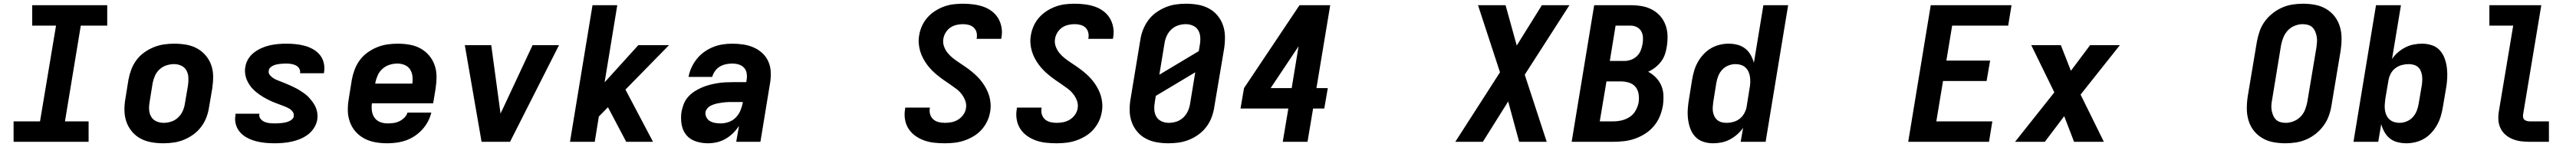

<svg xmlns="http://www.w3.org/2000/svg" viewBox="-20 -763 13840 791"><path d="M53 0V-110H195L281 -625H153V-735H556V-625H414L329 -110H456V0Z M857 8Q825 8 793.5 2.5Q762 -3 735 -17.5Q708 -32 688.5 -55.5Q669 -79 659 -108Q649 -137 648.5 -169Q648 -201 654 -234L670 -334Q675 -361 685 -388Q695 -415 712.5 -439Q730 -463 754.5 -480.5Q779 -498 806 -509Q833 -520 861 -524Q889 -528 916 -528Q949 -528 980.5 -522.5Q1012 -517 1038.5 -502.5Q1065 -488 1085 -464.5Q1105 -441 1115 -412Q1125 -383 1125 -351Q1125 -319 1120 -286L1103 -186Q1099 -159 1089 -132Q1079 -105 1061 -81Q1043 -57 1019 -39.5Q995 -22 968 -11Q941 0 913 4Q885 8 857 8ZM859 -102Q879 -102 899.5 -108.5Q920 -115 936 -130Q952 -145 961 -164.5Q970 -184 973 -204L990 -304Q993 -325 992 -346Q991 -367 981.5 -384Q972 -401 954 -409.5Q936 -418 915 -418Q895 -418 874.5 -411.5Q854 -405 837.5 -390Q821 -375 812.5 -355.5Q804 -336 800 -316L784 -216Q780 -195 781 -174Q782 -153 791.5 -136Q801 -119 819.5 -110.5Q838 -102 859 -102Z M1456 8Q1430 8 1404 5.5Q1378 3 1354 -3.5Q1330 -10 1308 -21.5Q1286 -33 1270 -51Q1254 -69 1247 -93.5Q1240 -118 1245 -144Q1245 -146 1245 -148Q1245 -150 1246 -151H1374Q1374 -151 1374 -150.5Q1374 -150 1373 -149Q1371 -135 1379.5 -124Q1388 -113 1400.5 -107.5Q1413 -102 1427.5 -100.5Q1442 -99 1456 -99Q1465 -99 1474.5 -99.5Q1484 -100 1493.5 -101Q1503 -102 1512.5 -104Q1522 -106 1531.5 -110Q1541 -114 1549 -121Q1557 -128 1558 -137Q1560 -151 1552.5 -161.5Q1545 -172 1534 -178.5Q1523 -185 1511.5 -189.5Q1500 -194 1488 -198.5Q1476 -203 1464 -207.5Q1452 -212 1440.5 -217Q1429 -222 1417.5 -228Q1406 -234 1395 -240.5Q1384 -247 1374 -254Q1364 -261 1354.5 -269Q1345 -277 1336.5 -286Q1328 -295 1321 -305.5Q1314 -316 1308.5 -327.5Q1303 -339 1300 -351Q1297 -363 1296 -376.5Q1295 -390 1298 -403Q1301 -425 1313.5 -445.5Q1326 -466 1345 -480.5Q1364 -495 1385.5 -504.5Q1407 -514 1429 -519Q1451 -524 1473.5 -526Q1496 -528 1518 -528Q1543 -528 1568 -525.5Q1593 -523 1617 -516.5Q1641 -510 1662 -498Q1683 -486 1698 -468Q1713 -450 1719 -425.5Q1725 -401 1721 -376Q1721 -374 1720.5 -372Q1720 -370 1720 -369H1592Q1592 -369 1592 -369.5Q1592 -370 1592 -371Q1594 -384 1587 -395Q1580 -406 1568.5 -411.5Q1557 -417 1544 -419Q1531 -421 1518 -421Q1509 -421 1500 -420.5Q1491 -420 1482.5 -419Q1474 -418 1465 -416Q1456 -414 1447.5 -410Q1439 -406 1432 -399.5Q1425 -393 1424 -384Q1421 -370 1429 -360Q1437 -350 1447.5 -343Q1458 -336 1470 -331.5Q1482 -327 1494 -322Q1506 -317 1517.5 -312.5Q1529 -308 1540.5 -302.5Q1552 -297 1563.5 -291.5Q1575 -286 1585.5 -279.5Q1596 -273 1606.5 -266Q1617 -259 1626.5 -251Q1636 -243 1644 -233.5Q1652 -224 1659.5 -214Q1667 -204 1672.5 -193Q1678 -182 1681.5 -169.5Q1685 -157 1685.5 -144Q1686 -131 1684 -117Q1680 -95 1666.5 -74Q1653 -53 1633.5 -38.5Q1614 -24 1592 -15Q1570 -6 1547 -1Q1524 4 1501.5 6Q1479 8 1456 8Z M2061 8Q2028 8 1996.5 2.5Q1965 -3 1937.5 -17.5Q1910 -32 1890 -55Q1870 -78 1859.5 -107Q1849 -136 1848.5 -168.5Q1848 -201 1854 -234L1870 -334Q1875 -361 1885 -388Q1895 -415 1912.5 -439Q1930 -463 1954.5 -480.5Q1979 -498 2006 -509Q2033 -520 2061 -524Q2089 -528 2116 -528Q2149 -528 2180.5 -522.5Q2212 -517 2238.5 -502.5Q2265 -488 2285 -464.5Q2305 -441 2315 -412Q2325 -383 2325 -351Q2325 -319 2320 -286L2307 -207H1978Q1975 -186 1978 -165.5Q1981 -145 1992 -129.5Q2003 -114 2021.5 -106.5Q2040 -99 2061 -99Q2077 -99 2093 -101Q2109 -103 2124 -110Q2139 -117 2151.5 -129Q2164 -141 2169 -157H2297Q2291 -132 2278.5 -108.5Q2266 -85 2248 -65.5Q2230 -46 2207.5 -31Q2185 -16 2160.5 -7.5Q2136 1 2111 4.5Q2086 8 2061 8ZM1996 -313H2195Q2198 -334 2195.5 -354Q2193 -374 2182.5 -390Q2172 -406 2153.5 -413.5Q2135 -421 2115 -421Q2094 -421 2073 -414.5Q2052 -408 2035 -393Q2018 -378 2009 -357.5Q2000 -337 1996 -317Z M2567 0 2477 -520H2619L2666 -173Q2667 -168 2667.5 -162.5Q2668 -157 2669 -151Q2671 -157 2673.5 -162.5Q2676 -168 2679 -173L2841 -520H2983L2720 0Z M3042 0 3163 -735H3296L3228 -320L3409 -520H3574L3340 -281L3488 0H3344L3246 -186L3197 -136L3175 0Z M3783 8Q3749 8 3717.5 -2.5Q3686 -13 3666.5 -37Q3647 -61 3641.5 -94Q3636 -127 3641 -161Q3645 -182 3653 -203Q3661 -224 3676 -241Q3691 -258 3710 -270.5Q3729 -283 3750 -292Q3771 -301 3792 -306.5Q3813 -312 3834.5 -315.5Q3856 -319 3877 -320Q3898 -321 3919 -321H3989L3991 -334Q3994 -352 3991 -369.5Q3988 -387 3976.5 -399Q3965 -411 3948.5 -416Q3932 -421 3914 -421Q3897 -421 3880 -417.5Q3863 -414 3847.5 -405Q3832 -396 3821 -380.5Q3810 -365 3806 -349H3679Q3683 -374 3694.5 -399Q3706 -424 3723 -445.5Q3740 -467 3763 -483.5Q3786 -500 3811 -510Q3836 -520 3862 -524Q3888 -528 3914 -528Q3944 -528 3973.5 -523.5Q4003 -519 4029 -507.5Q4055 -496 4075.5 -477Q4096 -458 4107.5 -432Q4119 -406 4120.5 -376.5Q4122 -347 4117 -317L4065 0H3935L3950 -86Q3936 -64 3917.5 -46Q3899 -28 3877 -15.5Q3855 -3 3831 2.5Q3807 8 3783 8ZM3852 -99Q3874 -99 3896 -107Q3918 -115 3934 -132Q3950 -149 3958.5 -170.5Q3967 -192 3971 -214H3919Q3909 -214 3898.5 -214Q3888 -214 3877.5 -213Q3867 -212 3857 -210.5Q3847 -209 3836.5 -207Q3826 -205 3815.5 -201.5Q3805 -198 3795.5 -193Q3786 -188 3779 -179Q3772 -170 3770 -160Q3768 -145 3775 -131.5Q3782 -118 3794.5 -111Q3807 -104 3822 -101.5Q3837 -99 3852 -99Z M5056 8Q5027 8 4999 5Q4971 2 4945.5 -7Q4920 -16 4898 -31.5Q4876 -47 4861.5 -69Q4847 -91 4842 -119Q4837 -147 4842 -175Q4842 -177 4842.5 -179.5Q4843 -182 4843 -184H4975Q4975 -183 4975 -182Q4975 -181 4975 -180Q4972 -163 4977 -147Q4982 -131 4994 -120.5Q5006 -110 5022.5 -106Q5039 -102 5056 -102Q5074 -102 5092 -105.5Q5110 -109 5126.5 -119Q5143 -129 5154.5 -145Q5166 -161 5169 -179Q5173 -201 5165.5 -221Q5158 -241 5145.5 -257Q5133 -273 5116.5 -285.5Q5100 -298 5083 -309.5Q5066 -321 5049.5 -332.5Q5033 -344 5017 -357Q5001 -370 4986.5 -384.5Q4972 -399 4960 -415.5Q4948 -432 4938.5 -450Q4929 -468 4923 -488.5Q4917 -509 4915.5 -530.5Q4914 -552 4918 -574Q4922 -599 4933 -623.5Q4944 -648 4962 -668.5Q4980 -689 5003.5 -704Q5027 -719 5052 -728Q5077 -737 5102.5 -740Q5128 -743 5153 -743Q5181 -743 5208.5 -739.5Q5236 -736 5261 -727.5Q5286 -719 5307 -703.5Q5328 -688 5341.5 -666Q5355 -644 5360 -617Q5365 -590 5360 -562Q5360 -560 5359.5 -558Q5359 -556 5358 -554H5226Q5226 -555 5226.5 -555.5Q5227 -556 5227 -557Q5230 -574 5226 -589Q5222 -604 5211 -614.5Q5200 -625 5184.5 -629Q5169 -633 5153 -633Q5136 -633 5118.5 -629Q5101 -625 5086 -615Q5071 -605 5061 -589Q5051 -573 5048 -556Q5044 -534 5051 -514Q5058 -494 5071 -478Q5084 -462 5100 -449.5Q5116 -437 5133.5 -425.5Q5151 -414 5167.5 -402.5Q5184 -391 5200 -378Q5216 -365 5230.5 -350.5Q5245 -336 5257 -319.5Q5269 -303 5278.5 -285Q5288 -267 5294 -247Q5300 -227 5301.5 -205Q5303 -183 5299 -161Q5295 -135 5283 -110Q5271 -85 5252.5 -64.5Q5234 -44 5209.5 -29.5Q5185 -15 5159.5 -6.5Q5134 2 5108 5Q5082 8 5056 8Z M5656 8Q5627 8 5599 5Q5571 2 5545.5 -7Q5520 -16 5498 -31.5Q5476 -47 5461.5 -69Q5447 -91 5442 -119Q5437 -147 5442 -175Q5442 -177 5442.5 -179.5Q5443 -182 5443 -184H5575Q5575 -183 5575 -182Q5575 -181 5575 -180Q5572 -163 5577 -147Q5582 -131 5594 -120.5Q5606 -110 5622.5 -106Q5639 -102 5656 -102Q5674 -102 5692 -105.5Q5710 -109 5726.5 -119Q5743 -129 5754.5 -145Q5766 -161 5769 -179Q5773 -201 5765.5 -221Q5758 -241 5745.5 -257Q5733 -273 5716.5 -285.5Q5700 -298 5683 -309.5Q5666 -321 5649.5 -332.5Q5633 -344 5617 -357Q5601 -370 5586.5 -384.5Q5572 -399 5560 -415.5Q5548 -432 5538.5 -450Q5529 -468 5523 -488.5Q5517 -509 5515.5 -530.5Q5514 -552 5518 -574Q5522 -599 5533 -623.5Q5544 -648 5562 -668.5Q5580 -689 5603.5 -704Q5627 -719 5652 -728Q5677 -737 5702.5 -740Q5728 -743 5753 -743Q5781 -743 5808.5 -739.5Q5836 -736 5861 -727.5Q5886 -719 5907 -703.5Q5928 -688 5941.5 -666Q5955 -644 5960 -617Q5965 -590 5960 -562Q5960 -560 5959.5 -558Q5959 -556 5958 -554H5826Q5826 -555 5826.5 -555.5Q5827 -556 5827 -557Q5830 -574 5826 -589Q5822 -604 5811 -614.5Q5800 -625 5784.5 -629Q5769 -633 5753 -633Q5736 -633 5718.5 -629Q5701 -625 5686 -615Q5671 -605 5661 -589Q5651 -573 5648 -556Q5644 -534 5651 -514Q5658 -494 5671 -478Q5684 -462 5700 -449.5Q5716 -437 5733.5 -425.5Q5751 -414 5767.5 -402.5Q5784 -391 5800 -378Q5816 -365 5830.5 -350.5Q5845 -336 5857 -319.5Q5869 -303 5878.5 -285Q5888 -267 5894 -247Q5900 -227 5901.5 -205Q5903 -183 5899 -161Q5895 -135 5883 -110Q5871 -85 5852.5 -64.5Q5834 -44 5809.5 -29.5Q5785 -15 5759.5 -6.5Q5734 2 5708 5Q5682 8 5656 8Z M6257 8Q6225 8 6193.5 2.5Q6162 -3 6135 -17.5Q6108 -32 6088.5 -55.5Q6069 -79 6059 -108Q6049 -137 6048.5 -169Q6048 -201 6054 -234L6106 -549Q6110 -576 6120.5 -603Q6131 -630 6148.5 -654Q6166 -678 6190.5 -695.5Q6215 -713 6241.5 -724Q6268 -735 6296 -739Q6324 -743 6352 -743Q6384 -743 6415.5 -737.5Q6447 -732 6474 -717.5Q6501 -703 6520.5 -679.5Q6540 -656 6550 -627Q6560 -598 6560.5 -566Q6561 -534 6556 -501L6503 -186Q6499 -159 6489 -132Q6479 -105 6461 -81Q6443 -57 6419 -39.5Q6395 -22 6368 -11Q6341 0 6313 4Q6285 8 6257 8ZM6208 -361 6420 -488 6425 -519Q6429 -540 6428 -561Q6427 -582 6417.5 -599Q6408 -616 6389.5 -624.5Q6371 -633 6350 -633Q6330 -633 6309.5 -626.5Q6289 -620 6273 -605Q6257 -590 6248 -570.5Q6239 -551 6236 -531ZM6259 -102Q6279 -102 6299.5 -108.5Q6320 -115 6336 -130Q6352 -145 6361 -164.5Q6370 -184 6373 -204L6401 -374L6189 -247L6184 -216Q6180 -195 6181 -174Q6182 -153 6191.5 -136Q6201 -119 6219.5 -110.5Q6238 -102 6259 -102Z M6871 0 6901 -179H6644L6663 -289L6961 -735H7126L7052 -289H7113L7094 -179H7034L7004 0ZM6806 -289H6919L6956 -514Z M7798 0 8038 -374 7920 -735H8068L8128 -518L8263 -735H8411L8171 -361L8289 0H8141L8082 -217L7946 0Z M8423 0 8544 -735H8741Q8771 -735 8800 -730Q8829 -725 8854.5 -711.5Q8880 -698 8898.5 -677Q8917 -656 8927 -629Q8937 -602 8938 -572Q8939 -542 8934 -512Q8931 -491 8924 -470.5Q8917 -450 8903.5 -432Q8890 -414 8872 -400Q8854 -386 8834 -377Q8857 -365 8875.5 -346Q8894 -327 8904.5 -302.5Q8915 -278 8916 -250Q8917 -222 8913 -194Q8908 -165 8896.5 -137Q8885 -109 8865 -85Q8845 -61 8818.5 -44Q8792 -27 8763.5 -17Q8735 -7 8706 -3.5Q8677 0 8648 0ZM8628 -435H8706Q8724 -435 8742 -441.5Q8760 -448 8773.5 -461Q8787 -474 8794 -491.5Q8801 -509 8804 -527Q8807 -544 8806 -562Q8805 -580 8797 -594.5Q8789 -609 8773.5 -617Q8758 -625 8741 -625H8659ZM8574 -110H8648Q8670 -110 8693 -115.5Q8716 -121 8736 -134.5Q8756 -148 8767.5 -169.5Q8779 -191 8783 -213Q8786 -236 8782.5 -258Q8779 -280 8765.5 -296Q8752 -312 8730.5 -318.5Q8709 -325 8686 -325H8610Z M9183 8Q9155 8 9129.5 -0.5Q9104 -9 9086.5 -28Q9069 -47 9060 -72Q9051 -97 9048 -124Q9045 -151 9047 -178.5Q9049 -206 9054 -234L9070 -334Q9074 -358 9081 -382Q9088 -406 9100.5 -428.5Q9113 -451 9131 -470.5Q9149 -490 9171 -503Q9193 -516 9217.5 -522Q9242 -528 9266 -528Q9291 -528 9314 -522Q9337 -516 9355 -502Q9373 -488 9384.5 -467.5Q9396 -447 9402 -425L9453 -735H9586L9465 0H9331L9344 -75Q9330 -55 9311.5 -39Q9293 -23 9272 -12Q9251 -1 9228 3.5Q9205 8 9183 8ZM9254 -102Q9273 -102 9291.5 -107Q9310 -112 9325.5 -124Q9341 -136 9350.5 -153.5Q9360 -171 9363 -189L9379 -289Q9382 -304 9382.5 -319.5Q9383 -335 9381 -349.5Q9379 -364 9373 -377Q9367 -390 9357 -399.5Q9347 -409 9333 -413.5Q9319 -418 9303 -418Q9284 -418 9265 -410.5Q9246 -403 9232 -388Q9218 -373 9210.5 -354Q9203 -335 9200 -316L9184 -216Q9182 -202 9181 -188.5Q9180 -175 9182 -162Q9184 -149 9190 -137Q9196 -125 9205.5 -117Q9215 -109 9228 -105.5Q9241 -102 9254 -102Z M10231 0 10352 -735H10786L10768 -625H10467L10436 -437H10671L10652 -327H10418L10382 -110H10683L10665 0Z M10805 0 11016 -266 10892 -520H11051L11105 -382L11208 -520H11368L11157 -254L11282 0H11122L11069 -138L10965 0Z M12257 8Q12224 8 12192 2Q12160 -4 12133 -20Q12106 -36 12087 -60.5Q12068 -85 12059 -115.5Q12050 -146 12050 -179Q12050 -212 12055 -245L12104 -538Q12109 -566 12118.5 -594Q12128 -622 12145.5 -646.5Q12163 -671 12187.5 -690.5Q12212 -710 12239 -722Q12266 -734 12295 -738.5Q12324 -743 12352 -743Q12385 -743 12417 -737Q12449 -731 12476 -715Q12503 -699 12522 -674.5Q12541 -650 12550 -619.5Q12559 -589 12559 -556Q12559 -523 12554 -490L12505 -197Q12501 -169 12491 -141Q12481 -113 12463.5 -88.5Q12446 -64 12422 -44.5Q12398 -25 12370.5 -13Q12343 -1 12314 3.5Q12285 8 12257 8ZM12259 -102Q12280 -102 12301.5 -110.5Q12323 -119 12339 -135.5Q12355 -152 12363 -173Q12371 -194 12375 -215L12424 -508Q12426 -523 12427 -537.5Q12428 -552 12425.5 -566Q12423 -580 12417.5 -593Q12412 -606 12402.5 -615.5Q12393 -625 12379 -629Q12365 -633 12350 -633Q12329 -633 12307.5 -624.5Q12286 -616 12270.5 -599.5Q12255 -583 12246.5 -562Q12238 -541 12234 -520L12186 -227Q12183 -212 12182 -197.5Q12181 -183 12183.5 -169Q12186 -155 12191.5 -142Q12197 -129 12206.5 -119.5Q12216 -110 12230 -106Q12244 -102 12259 -102Z M12907 8Q12883 8 12859.5 2Q12836 -4 12818.5 -18Q12801 -32 12789.5 -52.5Q12778 -73 12772 -95L12756 0H12623L12744 -735H12878L12830 -445Q12843 -465 12861.5 -481Q12880 -497 12901.5 -508Q12923 -519 12946 -523.5Q12969 -528 12991 -528Q13019 -528 13044.5 -519.5Q13070 -511 13087 -492Q13104 -473 13113 -448Q13122 -423 13125 -396Q13128 -369 13126.5 -341.5Q13125 -314 13120 -286L13103 -186Q13099 -162 13092 -138Q13085 -114 13072.5 -91.5Q13060 -69 13042.5 -49.5Q13025 -30 13003 -17Q12981 -4 12956 2Q12931 8 12907 8ZM12870 -102Q12889 -102 12908 -109.5Q12927 -117 12941 -132Q12955 -147 12962.5 -166Q12970 -185 12973 -204L12990 -304Q12992 -318 12992.5 -331.5Q12993 -345 12991 -358Q12989 -371 12983.5 -383Q12978 -395 12968.5 -403Q12959 -411 12946 -414.5Q12933 -418 12919 -418Q12901 -418 12882.5 -413Q12864 -408 12848 -396Q12832 -384 12823 -366.5Q12814 -349 12811 -331L12794 -231Q12792 -216 12791 -200.5Q12790 -185 12792 -170.5Q12794 -156 12800 -143Q12806 -130 12816.5 -120.5Q12827 -111 12841 -106.5Q12855 -102 12870 -102Z M13569 0Q13545 0 13522 -3Q13499 -6 13478 -14.5Q13457 -23 13440 -37.5Q13423 -52 13413 -72.5Q13403 -93 13401.5 -116.5Q13400 -140 13404 -164L13481 -625H13353V-735H13632L13534 -146Q13533 -138 13534.5 -130.5Q13536 -123 13541.5 -118.5Q13547 -114 13554.5 -112Q13562 -110 13569 -110H13673V0Z"/></svg>

Font: Iosevka SS04 XBd Ex Obl
Style: Regular
Weight: 800
Width: 7
Italic angle: -9°
Monospace: yes
Designer: Belleve Invis
Foundry: Belleve Invis
Version: Version 19.0.0; ttfautohint (v1.8.4)